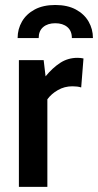

<svg xmlns="http://www.w3.org/2000/svg" viewBox="-20 -732 384 752"><path d="M54 0V-496.5H151L158.5 -433Q185.5 -466 215.8 -485.8Q246 -505.5 283.5 -505.5Q296.5 -505.5 307 -503L298 -389.5Q290 -392 281.8 -393Q273.5 -394 263.5 -394Q232.5 -394 206.8 -379.2Q181 -364.5 165.5 -343V0ZM196.5 -712.5Q244 -712.5 277 -694.8Q310 -677 327 -647.5Q344 -618 344 -583H261.5Q261.5 -611 243.8 -626Q226 -641 196.5 -641Q167 -641 149.2 -626Q131.5 -611 131.5 -583H49Q49 -618 66 -647.5Q83 -677 116 -694.8Q149 -712.5 196.5 -712.5Z"/></svg>

Font: Cabin SemiCondensed SemiBold
Style: Regular
Weight: 600
Width: 4
Designer: Pablo Impallari
Foundry: Pablo Impallari. http://www.impallari.com Igino Marini. http://www.ikern.com
Version: Version 3.001